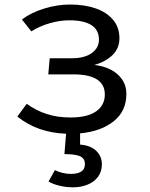

<svg xmlns="http://www.w3.org/2000/svg" viewBox="-20 -571 655 836"><path d="M328.7 9.7V58.5Q376.4 62.6 400 86.7Q423.6 110.8 423.6 144.1Q423.6 176.4 406.7 199Q389.7 221.5 361 233.1Q332.3 244.6 298.5 244.6Q268.2 244.6 240 237.9Q211.8 231.3 191.3 219.5L219 169.7Q233.3 177.4 252.3 181.8Q271.3 186.2 288.2 186.2Q349.7 186.2 349.7 144.1Q349.7 117.9 327.9 109Q306.2 100 260.5 100L267.7 11.3Q142.6 6.7 55.4 -63.6L96.4 -119Q136.9 -89.7 183.1 -74.6Q229.2 -59.5 287.7 -59.5Q360.5 -59.5 398.5 -86.2Q436.4 -112.8 436.4 -159.5Q436.4 -247.2 299 -247.2H190.3L196.4 -317.4H293.8Q347.7 -317.4 379.2 -339.7Q410.8 -362.1 410.8 -398.5Q410.8 -441 377.7 -461.8Q344.6 -482.6 282.6 -482.6Q241 -482.6 196.9 -470Q152.8 -457.4 116.4 -434.4L75.4 -486.2Q115.9 -516.4 172.6 -533.8Q229.2 -551.3 285.6 -551.3Q346.7 -551.3 395.1 -534.9Q443.6 -518.5 471.8 -485.4Q500 -452.3 500 -404.6Q500 -361 470.5 -331.8Q441 -302.6 390.8 -288.2Q429.2 -284.1 460.8 -268.5Q492.3 -252.8 511.3 -225.6Q530.3 -198.5 530.3 -161.5Q530.3 -87.7 475.4 -43.3Q420.5 1 328.7 9.7Z"/></svg>

Font: Fira Code
Style: Regular
Weight: 400
Designer: Carrois Corporate, Edenspiekermann AG, Nikita Prokopov
Foundry: Carrois Corporate, Edenspiekermann AG, Nikita Prokopov
Version: Version 5.002